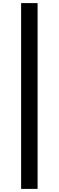

<svg xmlns="http://www.w3.org/2000/svg" viewBox="-20 -982 379 1236"><path d="M222 -962H116V234H222Z"/></svg>

Font: Wafeq Medium
Style: Regular
Weight: 500
Designer: Rasmus Andersson & Azza Alameddine
Foundry: Google & TypeTogether
Version: Version 3.000;January 28, 2025;FontCreator 15.0.0.3014 64-bi